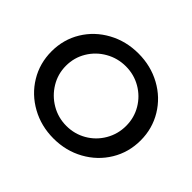

<svg xmlns="http://www.w3.org/2000/svg" viewBox="-160 -914 1130 1130"><g transform="rotate(45 405.0 -349.0)"><path d="M776 -350Q776 -251 727 -170Q678 -89 593 -42Q508 5 405 5Q302 5 217 -42Q132 -89 83 -170Q34 -251 34 -350Q34 -449 83 -529.5Q132 -610 217 -656.5Q302 -703 405 -703Q508 -703 593 -656.5Q678 -610 727 -529Q776 -448 776 -350ZM154 -350Q154 -282 188.5 -225Q223 -168 280.5 -134.5Q338 -101 406 -101Q474 -101 531 -134Q588 -167 621.5 -224.5Q655 -282 655 -350Q655 -418 621.5 -474.5Q588 -531 531 -564Q474 -597 406 -597Q338 -597 280 -564Q222 -531 188 -474.5Q154 -418 154 -350Z"/></g></svg>

Font: Sapa
Style: Regular
Weight: 400
Version: Version 1.20 June 8, 2016